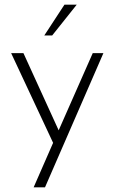

<svg xmlns="http://www.w3.org/2000/svg" viewBox="-20 -620 494 828"><path d="M125 188 209 -4 28 -391H81L233 -58L380 -391H426L174 188ZM311 -600 205 -467H171L258 -600Z"/></svg>

Font: Synthetic Light
Style: Regular
Weight: 300
Designer: Santiago Orozco
Foundry: Typemade
Version: Version 2.000; ttfautohint (v1.8.4.7-5d5b)